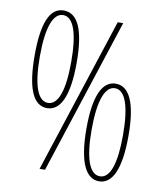

<svg xmlns="http://www.w3.org/2000/svg" viewBox="-82 -791 737 868"><g transform="rotate(10 286.0 -357.5)"><path d="M141 -724C75 -724 46 -645 46 -502C46 -354 77 -276 142 -276C206 -276 239 -354 239 -501C239 -653 205 -724 141 -724ZM415 -714H390L157 0H182ZM142 -703C189 -703 214 -633 214 -501C214 -369 189 -300 142 -300C96 -300 70 -367 70 -501C70 -637 97 -703 142 -703ZM430 -439C368 -439 334 -366 334 -217C334 -54 374 9 431 9C490 9 527 -59 527 -216C527 -368 492 -439 430 -439ZM430 -418C477 -418 502 -348 502 -215C502 -90 480 -14 431 -14C383 -14 358 -85 358 -215C358 -351 385 -418 430 -418Z"/></g></svg>

Font: Noto Sans Myanmar UI ExtraCondensed Thin
Style: Regular
Weight: 100
Width: 2
Designer: Monotype Design Team
Foundry: Monotype Imaging Inc.
Version: Version 2.103